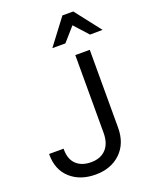

<svg xmlns="http://www.w3.org/2000/svg" viewBox="-176 -1059 927 1168"><g transform="rotate(-20 288.0 -474.5)"><path d="M12.2 -195.3Q12.2 -97.7 74.5 -41.5Q136.7 14.6 236.8 14.6Q336.9 14.6 399.2 -45.2Q461.4 -105 461.4 -207.5V-710.9H367.7V-207.5Q367.7 -139.2 332.8 -102.3Q297.9 -65.4 236.8 -65.4Q175.8 -65.4 140.9 -98.6Q106 -131.8 106 -195.3V-200.2H12.2ZM446.8 -964.4H376.5L251 -798.3H335.4L413.6 -887.2L494.6 -797.4L576.2 -798.3Z"/></g></svg>

Font: Roboto Flex
Style: Regular
Weight: 400
Designer: Berlow after Robertson
Foundry: Google
Version: Version 3.200;gftools[0.9.32]